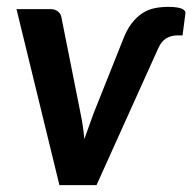

<svg xmlns="http://www.w3.org/2000/svg" viewBox="-20 -539 560 559"><path d="M28 -512.5 153 0H261L441 -399C447 -412.3 454.8 -421.8 464.2 -427.5C473.8 -433.2 484.8 -436 497.5 -436H511.5L520 -501.5C520 -503.2 519.4 -505 518.2 -507C517.1 -509 514.8 -510.9 511.2 -512.8C507.8 -514.6 502.7 -516.1 496 -517.2C489.3 -518.4 480.7 -519 470 -519C456.3 -519 443.2 -517.8 430.5 -515.2C417.8 -512.8 405.8 -507.8 394.5 -500.5C383.2 -493.2 372.6 -483.1 362.8 -470.2C352.9 -457.4 344.2 -440.5 336.5 -419.5L252.5 -209L225.5 -134C224.5 -146.3 223.1 -158.8 221.2 -171.2C219.4 -183.8 217.2 -196.3 214.5 -209L158.5 -490C157.2 -496.3 153.8 -501.7 148.2 -506C142.8 -510.3 135.7 -512.5 127 -512.5Z"/></svg>

Font: Lato
Style: Bold Italic
Weight: 700
Italic angle: -7°
Designer: Lukasz Dziedzic
Foundry: tyPoland Lukasz Dziedzic
Version: Version 2.007; 2014-02-27